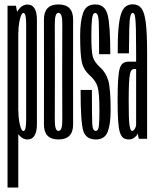

<svg xmlns="http://www.w3.org/2000/svg" viewBox="-20 -626 702 866"><path d="M14 220H62.5V-542L52 -600H14ZM104 3Q146.5 3 146.5 -66.8Q146.5 -136.5 146.5 -301Q146.5 -466.5 146.5 -536Q146.5 -605.5 104 -605.5Q78 -605.5 59.2 -576.2Q40.5 -547 40.5 -504.5L63 -479Q63 -510.5 69.8 -539Q76.5 -567.5 85.5 -567.5Q98 -567.5 98 -518.2Q98 -469 98 -301Q98 -133 98 -84Q98 -35 85.5 -35Q76.5 -35 69.8 -63.5Q63 -92 63 -125L40.5 -97.5Q40.5 -55 59.2 -26Q78 3 104 3Z M243.5 3Q310 3 309.8 -65Q309.5 -133 309.5 -300.5Q309.5 -469 309.8 -537.5Q310 -606 243.5 -606Q178 -606 178.2 -537.5Q178.5 -469 178.5 -300.5Q178.5 -133 178.2 -65Q178 3 243.5 3ZM243.5 -35.5Q227 -35.5 227.2 -84Q227.5 -132.5 227.5 -300.5Q227.5 -469 227.2 -518.5Q227 -568 243.5 -568Q261.5 -568 261 -518.5Q260.5 -469 260.5 -300.5Q260.5 -132.5 261 -84Q261.5 -35.5 243.5 -35.5Z M412.5 3Q452 3 465.5 -31Q479 -65 479 -129Q479 -225.5 468.5 -262.2Q458 -299 430 -324Q404 -347.5 398 -372.5Q392 -397.5 392 -465Q392 -512 395 -539.8Q398 -567.5 409.5 -567.5Q424 -567.5 425.5 -525.8Q427 -484 427 -381.5H477.5Q477.5 -514 465.2 -560Q453 -606 409.5 -606Q368 -606 354.8 -567.8Q341.5 -529.5 341.5 -464.5Q341.5 -380 349.2 -345.2Q357 -310.5 387.5 -283.5Q413 -260.5 420.8 -232.5Q428.5 -204.5 428.5 -124.5Q428.5 -84.5 426.2 -60Q424 -35.5 412 -35.5Q397.5 -35.5 396 -68.8Q394.5 -102 394.5 -220.5H343.5Q343.5 -73.5 355.8 -35.2Q368 3 412.5 3Z M562.5 3Q570 3 576 0.5Q582 -2 587 -6Q592 -10 595.8 -14.5Q599.5 -19 601 -24.5L606 0H643.5V-386.5Q643.5 -475 637.8 -522.2Q632 -569.5 618.2 -588Q604.5 -606.5 578.5 -606.5Q560 -606.5 546.8 -596.5Q533.5 -586.5 525.8 -562.5Q518 -538.5 514.2 -495.2Q510.5 -452 511 -385.5H561.5Q562 -457 563 -496.5Q564 -536 567.8 -552Q571.5 -568 578.5 -568Q586 -568 589 -551.8Q592 -535.5 593 -496Q594 -456.5 594 -386V-348H561Q545 -348 534.8 -340.8Q524.5 -333.5 519.5 -314.8Q514.5 -296 512.5 -262Q510.5 -228 510.5 -173Q510.5 -116 512.8 -81.2Q515 -46.5 521 -28.2Q527 -10 537 -3.5Q547 3 562.5 3ZM576.5 -35.5Q572 -35.5 569.2 -41Q566.5 -46.5 564.2 -61Q562 -75.5 561.2 -103Q560.5 -130.5 560.5 -175Q560.5 -219.5 561.8 -247.5Q563 -275.5 565.8 -289.8Q568.5 -304 573 -309.2Q577.5 -314.5 584.5 -314.5H594V-62Q593.5 -57.5 591 -51.2Q588.5 -45 584.8 -40.2Q581 -35.5 576.5 -35.5Z"/></svg>

Font: Anybody UltraCondensed Light
Style: Regular
Weight: 300
Width: 1
Version: Version 1.113;gftools[0.9.25]